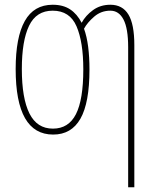

<svg xmlns="http://www.w3.org/2000/svg" viewBox="-20 -557 655 809"><path d="M357 -264Q357 -124 319 -57Q281 10 204 10Q46 10 46 -266Q46 -400 84.5 -468.5Q123 -537 202 -537Q246 -537 275.5 -517.5Q305 -498 324 -461Q341 -492 372 -514.5Q403 -537 445 -537Q496 -537 521 -496Q546 -455 546 -367V232H520V-358Q520 -437 500.5 -474.5Q481 -512 445 -512Q406 -512 377 -487Q348 -462 334 -436Q346 -403 351.5 -359.5Q357 -316 357 -264ZM72 -266Q72 -143 104 -79Q136 -15 203 -15Q269 -15 300 -76Q331 -137 331 -265Q331 -380 302.5 -446Q274 -512 202 -512Q133 -512 102.5 -448.5Q72 -385 72 -266Z"/></svg>

Font: Noto Sans ExtraCondensed Thin
Style: Regular
Weight: 100
Width: 2
Designer: Monotype Design Team
Foundry: Monotype Imaging Inc.
Version: Version 2.013; ttfautohint (v1.8.4.7-5d5b)